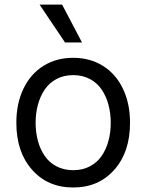

<svg xmlns="http://www.w3.org/2000/svg" viewBox="-20 -804 637 835"><path d="M262.8 -619.3 152 -784.1H250L336.6 -619.3ZM51.1 -269.9Q51.1 -354 82 -418.3Q112.9 -482.6 169 -517.6Q225.1 -552.6 298.3 -552.6Q371.4 -552.6 427.6 -517.6Q483.7 -482.6 514.6 -418.3Q545.5 -354 545.5 -269.9Q545.5 -143.1 477.3 -65.9Q409.1 11.4 298.3 11.4Q187.5 11.4 119.3 -65.9Q51.1 -143.1 51.1 -269.9ZM225.7 -80.6Q257.5 -63.9 298.3 -63.9Q339.1 -63.9 370.9 -80.6Q402.7 -97.3 422.2 -126.1Q441.8 -154.8 451.7 -191.4Q461.6 -228 461.6 -269.9Q461.6 -311.8 451.7 -348.5Q441.8 -385.3 422.2 -414.4Q402.7 -443.5 370.9 -460.4Q339.1 -477.3 298.3 -477.3Q257.5 -477.3 225.7 -460.4Q193.9 -443.5 174.4 -414.4Q154.8 -385.3 144.9 -348.5Q134.9 -311.8 134.9 -269.9Q134.9 -228 144.9 -191.4Q154.8 -154.8 174.4 -126.1Q193.9 -97.3 225.7 -80.6Z"/></svg>

Font: TID UI
Style: Regular
Weight: 400
Designer: The TID Project Authors
Foundry: Bakken & Bæck
Version: Version 1.001;hotconv 1.0.109;makeotfexe 2.5.65596